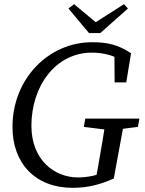

<svg xmlns="http://www.w3.org/2000/svg" viewBox="-20 -888 695 923"><path d="M40 -277C40 -104 149 15 329 15C404 15 465 -2 527 -30L580 -318H490C478 -243 466 -166 452 -90L441 -30L495 -65C449 -46 404 -35 355 -35C240 -35 131 -121 131 -283C131 -474 247 -635 422 -635C475 -635 535 -621 572 -591L530 -632L531 -492H587L610 -632C546 -674 496 -685 422 -685C217 -685 40 -513 40 -277ZM383 -278 504 -263H524L643 -278L650 -318H390L383 -278ZM336 -868 309 -847 408 -729H462L595 -847L576 -868L404 -758H468L336 -868Z"/></svg>

Font: Source Serif 4 Variable
Style: Italic
Weight: 400
Italic angle: -12°
Designer: Frank Grießhammer
Foundry: Adobe Systems Incorporated
Version: Version 4.004;hotconv 1.0.116;makeotfexe 2.5.65601